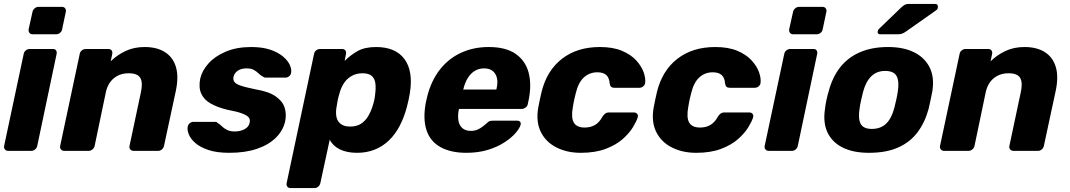

<svg xmlns="http://www.w3.org/2000/svg" viewBox="-20 -770 5460 980"><path d="M22 0Q11 0 5 -7.5Q-1 -15 1 -25L101 -495Q103 -506 112 -513Q121 -520 132 -520H250Q261 -520 266 -513Q271 -506 269 -495L170 -25Q168 -15 159.5 -7.5Q151 0 140 0ZM147 -595Q136 -595 130.5 -602Q125 -609 126 -620L146 -710Q148 -720 157 -727.5Q166 -735 176 -735H296Q307 -735 312.5 -727.5Q318 -720 316 -710L297 -620Q295 -609 286 -602Q277 -595 267 -595Z M308 0Q297 0 291 -7.5Q285 -15 287 -25L387 -495Q389 -506 398 -513Q407 -520 418 -520H533Q544 -520 549.5 -513Q555 -506 553 -495L545 -457Q576 -488 619.5 -509Q663 -530 718 -530Q781 -530 822 -504Q863 -478 878 -428Q893 -378 877 -304L817 -25Q815 -15 806.5 -7.5Q798 0 788 0H662Q651 0 645 -7.5Q639 -15 641 -25L699 -298Q710 -347 696.5 -371.5Q683 -396 637 -396Q592 -396 561 -370.5Q530 -345 520 -298L463 -25Q461 -15 452 -7.5Q443 0 433 0Z M1151 10Q1086 10 1043.5 -4.5Q1001 -19 977 -40Q953 -61 944 -83.5Q935 -106 938 -123Q940 -134 948.5 -141Q957 -148 966 -148H1080Q1083 -148 1085.5 -147Q1088 -146 1090 -143Q1102 -136 1112.5 -125.5Q1123 -115 1138.5 -107Q1154 -99 1179 -99Q1206 -99 1228 -110.5Q1250 -122 1254 -143Q1258 -159 1250.5 -169.5Q1243 -180 1218 -190Q1193 -200 1140 -210Q1090 -222 1055.5 -241.5Q1021 -261 1007 -292.5Q993 -324 1002 -369Q1011 -409 1044 -446Q1077 -483 1132.5 -506.5Q1188 -530 1262 -530Q1319 -530 1359 -516.5Q1399 -503 1424 -482Q1449 -461 1459 -439Q1469 -417 1466 -399Q1465 -389 1456.5 -381.5Q1448 -374 1439 -374H1335Q1331 -374 1327.5 -375.5Q1324 -377 1322 -379Q1310 -385 1300 -395Q1290 -405 1276 -413Q1262 -421 1238 -421Q1211 -421 1193.5 -409Q1176 -397 1172 -378Q1169 -365 1175 -354Q1181 -343 1205.5 -334Q1230 -325 1284 -314Q1351 -303 1386.5 -278.5Q1422 -254 1432.5 -221.5Q1443 -189 1436 -153Q1426 -105 1389 -68Q1352 -31 1292 -10.5Q1232 10 1151 10Z M1463 190Q1452 190 1446.5 182.5Q1441 175 1443 165L1583 -495Q1585 -506 1594 -513Q1603 -520 1614 -520H1726Q1737 -520 1742.5 -513Q1748 -506 1746 -495L1739 -459Q1769 -489 1805.5 -509.5Q1842 -530 1900 -530Q1949 -530 1985.5 -514.5Q2022 -499 2044.5 -468.5Q2067 -438 2074 -394.5Q2081 -351 2072 -295Q2069 -276 2065.5 -260.5Q2062 -245 2057 -225Q2043 -172 2020.5 -128.5Q1998 -85 1966 -54Q1934 -23 1893 -6.5Q1852 10 1802 10Q1751 10 1715 -7.5Q1679 -25 1663 -57L1615 165Q1613 175 1604.5 182.5Q1596 190 1585 190ZM1767 -124Q1800 -124 1822 -138Q1844 -152 1858.5 -176Q1873 -200 1882 -229Q1887 -244 1890.5 -260Q1894 -276 1895 -291Q1899 -320 1896 -344Q1893 -368 1878 -382Q1863 -396 1830 -396Q1798 -396 1773.5 -381.5Q1749 -367 1734.5 -344Q1720 -321 1713 -294Q1707 -275 1703.5 -257Q1700 -239 1697 -219Q1693 -194 1697.5 -172.5Q1702 -151 1719 -137.5Q1736 -124 1767 -124Z M2360 10Q2282 10 2229.5 -18.5Q2177 -47 2157.5 -104Q2138 -161 2153 -244Q2155 -251 2157 -262Q2159 -273 2161 -279Q2181 -358 2225 -414.5Q2269 -471 2333 -500.5Q2397 -530 2474 -530Q2562 -530 2612 -495Q2662 -460 2678 -400Q2694 -340 2679 -263L2674 -239Q2672 -228 2662.5 -221Q2653 -214 2643 -214H2323Q2323 -213 2322.5 -211Q2322 -209 2321 -207Q2316 -178 2320 -154Q2324 -130 2340 -116Q2356 -102 2383 -102Q2403 -102 2417.5 -108.5Q2432 -115 2443 -123.5Q2454 -132 2461 -138Q2472 -149 2478 -151.5Q2484 -154 2496 -154H2620Q2630 -154 2635 -148Q2640 -142 2637 -132Q2632 -115 2611.5 -91Q2591 -67 2555 -43.5Q2519 -20 2470 -5Q2421 10 2360 10ZM2344 -313H2513L2514 -315Q2522 -348 2516.5 -371.5Q2511 -395 2494.5 -408Q2478 -421 2451 -421Q2424 -421 2403 -408Q2382 -395 2367.5 -371.5Q2353 -348 2345 -315Z M2944 10Q2875 10 2821 -17Q2767 -44 2741 -95.5Q2715 -147 2727 -219Q2730 -235 2735 -259.5Q2740 -284 2744 -300Q2771 -410 2848.5 -470Q2926 -530 3042 -530Q3109 -530 3155 -510.5Q3201 -491 3228 -461Q3255 -431 3265.5 -400.5Q3276 -370 3273 -347Q3272 -337 3263.5 -329.5Q3255 -322 3244 -322H3115Q3105 -322 3099.5 -327Q3094 -332 3092 -343Q3090 -373 3074.5 -387Q3059 -401 3029 -401Q2989 -401 2960.5 -375Q2932 -349 2919 -295Q2914 -276 2910 -257.5Q2906 -239 2904 -224Q2894 -169 2909 -144Q2924 -119 2964 -119Q2995 -119 3017.5 -132.5Q3040 -146 3056 -176Q3063 -186 3070 -191Q3077 -196 3087 -196H3216Q3226 -196 3232 -189Q3238 -182 3235 -171Q3229 -151 3210.5 -120.5Q3192 -90 3158 -60Q3124 -30 3071 -10Q3018 10 2944 10Z M3533 10Q3464 10 3410 -17Q3356 -44 3330 -95.5Q3304 -147 3316 -219Q3319 -235 3324 -259.5Q3329 -284 3333 -300Q3360 -410 3437.5 -470Q3515 -530 3631 -530Q3698 -530 3744 -510.5Q3790 -491 3817 -461Q3844 -431 3854.5 -400.5Q3865 -370 3862 -347Q3861 -337 3852.5 -329.5Q3844 -322 3833 -322H3704Q3694 -322 3688.5 -327Q3683 -332 3681 -343Q3679 -373 3663.5 -387Q3648 -401 3618 -401Q3578 -401 3549.5 -375Q3521 -349 3508 -295Q3503 -276 3499 -257.5Q3495 -239 3493 -224Q3483 -169 3498 -144Q3513 -119 3553 -119Q3584 -119 3606.5 -132.5Q3629 -146 3645 -176Q3652 -186 3659 -191Q3666 -196 3676 -196H3805Q3815 -196 3821 -189Q3827 -182 3824 -171Q3818 -151 3799.5 -120.5Q3781 -90 3747 -60Q3713 -30 3660 -10Q3607 10 3533 10Z M3904 0Q3893 0 3887 -7.5Q3881 -15 3883 -25L3983 -495Q3985 -506 3994 -513Q4003 -520 4014 -520H4132Q4143 -520 4148 -513Q4153 -506 4151 -495L4052 -25Q4050 -15 4041.5 -7.5Q4033 0 4022 0ZM4029 -595Q4018 -595 4012.5 -602Q4007 -609 4008 -620L4028 -710Q4030 -720 4039 -727.5Q4048 -735 4058 -735H4178Q4189 -735 4194.5 -727.5Q4200 -720 4198 -710L4179 -620Q4177 -609 4168 -602Q4159 -595 4149 -595Z M4415 10Q4335 10 4281 -17Q4227 -44 4203.5 -94.5Q4180 -145 4191 -215Q4193 -235 4198.5 -260.5Q4204 -286 4210 -305Q4229 -376 4268 -426Q4307 -476 4368.5 -503Q4430 -530 4513 -530Q4592 -530 4646 -503Q4700 -476 4725 -426Q4750 -376 4739 -305Q4735 -286 4730 -260.5Q4725 -235 4720 -215Q4701 -145 4663 -94.5Q4625 -44 4564 -17Q4503 10 4415 10ZM4430 -112Q4475 -112 4503 -139Q4531 -166 4545 -220Q4549 -235 4554.5 -260Q4560 -285 4562 -300Q4571 -353 4557 -380.5Q4543 -408 4498 -408Q4455 -408 4427 -380.5Q4399 -353 4385 -300Q4381 -285 4375.5 -260Q4370 -235 4368 -220Q4359 -166 4372.5 -139Q4386 -112 4430 -112ZM4473 -595Q4457 -595 4460 -611Q4462 -619 4468 -624L4579 -731Q4592 -743 4600 -746.5Q4608 -750 4620 -750H4752Q4769 -750 4767 -732Q4766 -723 4759 -718L4604 -609Q4594 -602 4585 -598.5Q4576 -595 4562 -595Z M4799 0Q4788 0 4782 -7.5Q4776 -15 4778 -25L4878 -495Q4880 -506 4889 -513Q4898 -520 4909 -520H5024Q5035 -520 5040.5 -513Q5046 -506 5044 -495L5036 -457Q5067 -488 5110.5 -509Q5154 -530 5209 -530Q5272 -530 5313 -504Q5354 -478 5369 -428Q5384 -378 5368 -304L5308 -25Q5306 -15 5297.5 -7.5Q5289 0 5279 0H5153Q5142 0 5136 -7.5Q5130 -15 5132 -25L5190 -298Q5201 -347 5187.5 -371.5Q5174 -396 5128 -396Q5083 -396 5052 -370.5Q5021 -345 5011 -298L4954 -25Q4952 -15 4943 -7.5Q4934 0 4924 0Z"/></svg>

Font: Rubik Light
Style: Bold Italic
Weight: 700
Italic angle: -12°
Version: Version 2.104